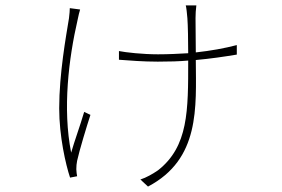

<svg xmlns="http://www.w3.org/2000/svg" viewBox="-20 -607 1040 707"><path d="M703 -587H664C666 -582 669 -554 670 -540C672 -515 673 -455 673 -411C638 -409 601 -407 562 -407C505 -407 443 -414 418 -419V-387C458 -384 507 -380 561 -380C603 -380 640 -381 673 -384C673 -200 674 -68 562 20C543 33 519 47 497 54L525 80C717 -21 702 -211 701 -386C757 -391 803 -398 852 -406V-441C806 -429 756 -420 701 -414C701 -451 700 -523 700 -540C700 -556 701 -571 703 -587ZM275 -572 237 -577C237 -570 236 -555 234 -540C223 -472 198 -336 198 -208C198 -105 222 -1 238 47L264 42C263 37 261 24 261 16C261 6 262 -6 264 -15C272 -52 299 -141 313 -184L290 -195C275 -144 254 -87 242 -45C210 -207 233 -392 266 -535C269 -549 272 -563 275 -572Z"/></svg>

Font: Source Han Sans JP ExtraLight
Style: Regular
Weight: 250
Designer: Ryoko NISHIZUKA 西塚涼子 (kana, bopomofo & ideographs); Paul D. Hunt (Latin, Greek & Cyrillic); Sandoll Communications 산돌커뮤니
Foundry: Adobe
Version: Version 2.001;hotconv 1.0.107;makeotfexe 2.5.65593